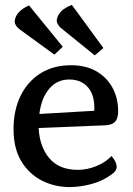

<svg xmlns="http://www.w3.org/2000/svg" viewBox="-20 -825 540 780"><path d="M137 -305Q141 -228 181 -181.5Q221 -135 296 -135Q334 -135 371 -150Q408 -165 433 -191Q454 -168 454 -145Q453 -130 433 -116Q396 -89 350 -77Q304 -65 263 -65Q202 -65 150 -91.5Q98 -118 66.5 -170Q35 -222 35 -300Q35 -377 63.5 -435.5Q92 -494 144.5 -527Q197 -560 269 -560Q328 -560 370.5 -536Q413 -512 436.5 -469.5Q460 -427 460 -373Q460 -345 448.5 -331.5Q437 -318 409 -316ZM261 -502Q212 -502 180 -464.5Q148 -427 140 -362L363 -375Q366 -436 338.5 -469Q311 -502 261 -502ZM65 -702Q37 -722 40 -742Q46 -780 98 -803L235 -635L201 -603ZM234 -706Q207 -727 211 -747Q219 -785 272 -805L400 -630L365 -600Z"/></svg>

Font: Gowun Batang
Style: Bold
Weight: 700
Designer: Yanghee Ryu
Foundry: Yanghee Ryu
Version: Version 2.000